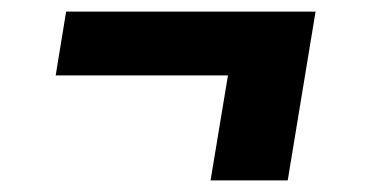

<svg xmlns="http://www.w3.org/2000/svg" viewBox="-20 -415 640 331"><path d="M343 -104 373 -285H76L94 -395H524L476 -104Z"/></svg>

Font: Iosevka Etoile Extrabold
Style: Italic
Weight: 800
Italic angle: -9°
Designer: Belleve Invis
Foundry: Belleve Invis
Version: Version 22.1.2; ttfautohint (v1.8.4)